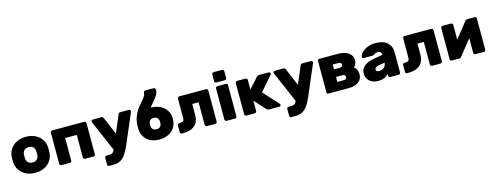

<svg xmlns="http://www.w3.org/2000/svg" viewBox="-22 -1660 7163 2780"><g transform="rotate(-15 3559.0 -270.0)"><path d="M308 10Q229 10 168 -21Q107 -52 73 -104.5Q39 -157 36 -221L35 -260L36 -298Q38 -362 72 -415Q106 -468 167.5 -499Q229 -530 308 -530Q387 -530 448.5 -499Q510 -468 544 -415Q578 -362 580 -298Q581 -288 581 -260Q581 -231 580 -221Q577 -157 543 -104.5Q509 -52 448 -21Q387 10 308 10ZM400 -226Q402 -246 402 -260Q402 -274 400 -294Q397 -332 372.5 -353.5Q348 -375 308 -375Q268 -375 243.5 -353.5Q219 -332 216 -294Q215 -284 215 -260Q215 -236 216 -226Q219 -188 243.5 -166.5Q268 -145 308 -145Q348 -145 372.5 -166.5Q397 -188 400 -226Z M1208 -493V-27Q1208 -16 1200 -8Q1192 0 1181 0H1055Q1044 0 1036 -8Q1028 -16 1028 -27V-365H854V-27Q854 -16 846 -8Q838 0 827 0H701Q690 0 682 -8Q674 -16 674 -27V-493Q674 -504 682 -512Q690 -520 701 -520H1181Q1192 -520 1200 -512Q1208 -504 1208 -493Z M1285 -496Q1285 -506 1292 -513Q1299 -520 1309 -520H1441Q1459 -520 1470 -496L1580 -237L1690 -496Q1699 -520 1719 -520H1851Q1861 -520 1868 -513Q1875 -506 1875 -496Q1875 -491 1874 -488L1676 -25Q1643 49 1611 95Q1579 141 1536 165.5Q1493 190 1432 190H1367Q1356 190 1348 182Q1340 174 1340 163V62Q1340 51 1348 43Q1356 35 1367 35H1410Q1441 35 1458 22.5Q1475 10 1488 -20L1286 -488Q1285 -491 1285 -496Z M2152 -730H2278Q2289 -730 2297 -722Q2305 -714 2305 -703Q2305 -660 2283.5 -624Q2262 -588 2217 -535Q2189 -504 2164 -470Q2236 -470 2297 -443Q2358 -416 2395 -362Q2432 -308 2432 -230Q2432 -152 2395.5 -98Q2359 -44 2299 -17Q2239 10 2167 10Q2095 10 2037 -17.5Q1979 -45 1944.5 -101Q1910 -157 1910 -240Q1910 -322 1931.5 -385Q1953 -448 1981.5 -489Q2010 -530 2054 -581Q2091 -622 2108 -648Q2125 -674 2125 -703Q2125 -714 2133 -722Q2141 -730 2152 -730ZM2242 -230Q2242 -315 2166 -315Q2090 -315 2090 -230Q2090 -145 2166 -145Q2242 -145 2242 -230Z M2759 -202Q2759 -97 2697 -43.5Q2635 10 2521 10H2505Q2494 10 2486 2Q2478 -6 2478 -17V-118Q2478 -129 2486 -137Q2494 -145 2505 -145Q2549 -145 2564 -157Q2579 -169 2579 -207V-493Q2579 -504 2587 -512Q2595 -520 2606 -520H3007Q3018 -520 3026 -512Q3034 -504 3034 -493V-27Q3034 -16 3026 -8Q3018 0 3007 0H2881Q2870 0 2862 -8Q2854 -16 2854 -27V-365H2759Z M3303 -575H3177Q3166 -575 3158 -583Q3150 -591 3150 -602V-703Q3150 -714 3158 -722Q3166 -730 3177 -730H3303Q3314 -730 3322 -722Q3330 -714 3330 -703V-602Q3330 -591 3322 -583Q3314 -575 3303 -575ZM3303 0H3177Q3166 0 3158 -8Q3150 -16 3150 -27V-493Q3150 -504 3158 -512Q3166 -520 3177 -520H3303Q3314 -520 3322 -512Q3330 -504 3330 -493V-27Q3330 -16 3322 -8Q3314 0 3303 0Z M3765 -503Q3782 -520 3804 -520H3947Q3957 -520 3964 -513Q3971 -506 3971 -496Q3971 -491 3969 -487Q3967 -483 3960 -476L3778 -265L3981 -43Q3991 -32 3991 -24Q3991 -14 3984 -7Q3977 0 3967 0H3817Q3791 0 3776 -17L3626 -181V-27Q3626 -16 3618 -8Q3610 0 3599 0H3473Q3462 0 3454 -8Q3446 -16 3446 -27V-493Q3446 -504 3454 -512Q3462 -520 3473 -520H3599Q3610 -520 3618 -512Q3626 -504 3626 -493V-349Z M4014 -496Q4014 -506 4021 -513Q4028 -520 4038 -520H4170Q4188 -520 4199 -496L4309 -237L4419 -496Q4428 -520 4448 -520H4580Q4590 -520 4597 -513Q4604 -506 4604 -496Q4604 -491 4603 -488L4405 -25Q4372 49 4340 95Q4308 141 4265 165.5Q4222 190 4161 190H4096Q4085 190 4077 182Q4069 174 4069 163V62Q4069 51 4077 43Q4085 35 4096 35H4139Q4170 35 4187 22.5Q4204 10 4217 -20L4015 -488Q4014 -491 4014 -496Z M4679 -20V-500Q4679 -508 4685 -514Q4691 -520 4699 -520H4990Q5049 -520 5097 -502Q5145 -484 5172.5 -450Q5200 -416 5200 -371Q5200 -308 5157 -269Q5186 -249 5198 -222Q5210 -195 5210 -154Q5210 -80 5153.5 -40Q5097 0 5005 0H4699Q4691 0 4685 -6Q4679 -12 4679 -20ZM4871 -390V-318H4960Q4981 -318 4991.5 -329Q5002 -340 5002 -354Q5002 -368 4991.5 -379Q4981 -390 4960 -390ZM4968 -130Q4989 -130 5000.5 -141Q5012 -152 5012 -167Q5012 -182 5000.5 -193Q4989 -204 4968 -204H4871V-130Z M5603 -340Q5603 -395 5545 -395Q5512 -395 5491 -377Q5483 -369 5475 -367Q5467 -365 5455 -365H5328Q5318 -365 5311.5 -371Q5305 -377 5306 -387Q5309 -418 5340.5 -451.5Q5372 -485 5426 -507.5Q5480 -530 5545 -530Q5664 -530 5723.5 -476Q5783 -422 5783 -330V-27Q5783 -16 5775 -8Q5767 0 5756 0H5630Q5619 0 5611 -8Q5603 -16 5603 -27V-55Q5577 -23 5541 -6.5Q5505 10 5450 10Q5366 10 5318.5 -34Q5271 -78 5271 -148Q5271 -215 5323 -258Q5375 -301 5486 -320ZM5511 -207Q5483 -202 5467 -189.5Q5451 -177 5451 -159Q5451 -125 5499 -125Q5543 -125 5573 -153Q5603 -181 5603 -221Z M6135 -202Q6135 -97 6073 -43.5Q6011 10 5897 10H5881Q5870 10 5862 2Q5854 -6 5854 -17V-118Q5854 -129 5862 -137Q5870 -145 5881 -145Q5925 -145 5940 -157Q5955 -169 5955 -207V-493Q5955 -504 5963 -512Q5971 -520 5982 -520H6383Q6394 -520 6402 -512Q6410 -504 6410 -493V-27Q6410 -16 6402 -8Q6394 0 6383 0H6257Q6246 0 6238 -8Q6230 -16 6230 -27V-365H6135Z M6880 -27V-247L6691 -11Q6682 0 6668 0H6552Q6541 0 6533.5 -8Q6526 -16 6526 -27V-493Q6526 -504 6534 -512Q6542 -520 6553 -520H6679Q6690 -520 6698 -512Q6706 -504 6706 -493V-272L6895 -509Q6904 -520 6917 -520H7033Q7044 -520 7052 -512Q7060 -504 7060 -493V-27Q7060 -16 7052 -8Q7044 0 7033 0H6907Q6896 0 6888 -8Q6880 -16 6880 -27Z"/></g></svg>

Font: Rubik
Style: Regular
Weight: 700
Designer: Hubert & Fischer
Foundry: Hubert & Fischer
Version: Version 1.100